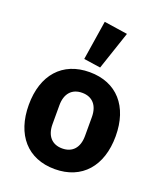

<svg xmlns="http://www.w3.org/2000/svg" viewBox="-150 -913 864 1022"><g transform="rotate(20 282.0 -402.0)"><path d="M398 -796 265 -816 230 -593 325 -579ZM282 12C436 12 528 -94 528 -263C528 -432 436 -537 282 -537C128 -537 36 -432 36 -263C36 -94 128 12 282 12ZM282 -105C224 -105 190 -143 190 -209V-316C190 -382 224 -420 282 -420C340 -420 374 -382 374 -316V-209C374 -143 340 -105 282 -105Z"/></g></svg>

Font: LVC Sans
Style: Bold
Weight: 700
Designer: Mike Abbink, Paul van der Laan, Pieter van Rosmalen
Foundry: Bold Monday
Version: Version 3.0